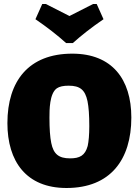

<svg xmlns="http://www.w3.org/2000/svg" viewBox="-20 -927 693 959"><path d="M17 -312C17 -121 111 12 312 12C532 12 636 -130 636 -340C636 -531 540 -659 341 -659C123 -659 17 -522 17 -312ZM227 -339C227 -378 227 -460 264 -486C277 -495 297 -499 323 -499C380 -499 405 -478 417 -422C423 -393 426 -352 426 -297C426 -254 423 -221 418 -198C405 -150 378 -136 330 -136C273 -136 247 -158 236 -213C230 -242 227 -284 227 -339ZM157 -831C217 -790 268 -750 310 -712H344C386 -750 437 -790 497 -831L463 -907H445L327 -847L209 -907H191Z"/></svg>

Font: Luna Sans Black
Style: Regular
Weight: 900
Designer: Juan Pablo del Peral
Foundry: Huerta Tipografica
Version: Version 2.001; ttfautohint (v1.5)